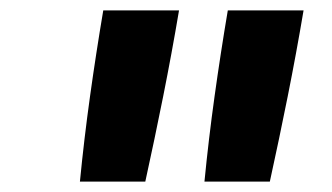

<svg xmlns="http://www.w3.org/2000/svg" viewBox="-20 -792 640 370"><path d="M134 -442Q142 -524 153.5 -606.5Q165 -689 179 -772H325Q311 -689 294.5 -606.5Q278 -524 260 -442ZM374 -442Q382 -524 393.5 -606.5Q405 -689 419 -772H565Q551 -689 534.5 -606.5Q518 -524 500 -442Z"/></svg>

Font: Iosevka XBd Ex Obl
Style: Regular
Weight: 800
Width: 7
Italic angle: -9°
Monospace: yes
Designer: Belleve Invis
Foundry: Belleve Invis
Version: Version 32.5.0; ttfautohint (v1.8.4)